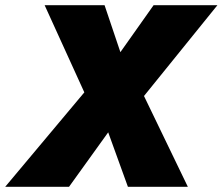

<svg xmlns="http://www.w3.org/2000/svg" viewBox="-41 -720 858 740"><path d="M551 -700 423 -519 362 -700H131L284 -364L-21 0H225L376 -210L452 0H683L514 -350L797 -700Z"/></svg>

Font: Jost ExtraBold
Style: Italic
Weight: 800
Italic angle: -5°
Version: Version 3.710